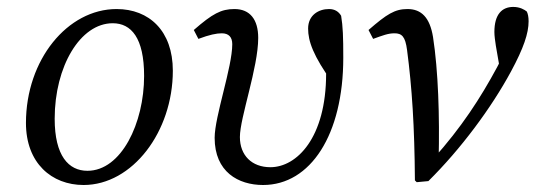

<svg xmlns="http://www.w3.org/2000/svg" viewBox="-20 -513 1523 546"><path d="M217.7 13.1C356.3 13.1 471.5 -138.1 471.5 -311.9C471.5 -425.4 404 -487.3 311.6 -487.3C172 -487.3 53.8 -343 53.8 -163.3C53.8 -48.9 127.2 13.1 217.7 13.1ZM228.6 -27.3C175.1 -27.3 135.5 -69.8 135.5 -175.3C135.5 -323.9 208 -446.9 300.6 -446.9C353.1 -446.9 389.8 -405.4 389.8 -297.1C389.8 -162.9 325.1 -27.3 228.6 -27.3Z M728.1 13.1C863.2 13.1 956.2 -130.3 956.2 -348.5C956.2 -408.4 955.2 -437.2 950.1 -468.1C943 -480.2 931.8 -487.3 915.7 -487.3C886.3 -487.4 856.2 -470.1 856.2 -431.8C856.2 -396.2 870.3 -354.3 926.4 -276.7L929.8 -345.8L903.4 -381C906.4 -351.1 907.4 -329.1 907.4 -303.2C907.4 -121.6 824.2 -37.5 748.9 -37.5C696 -37.5 662.2 -71.3 662.2 -123.3C662.2 -178.4 714.3 -320.6 714.3 -405.2C714.3 -457.2 691.1 -487.3 646.8 -487.3C608.7 -487.3 584.3 -474 531.1 -427.7L544.2 -402.4C575.8 -414.3 595.8 -418.3 610.6 -418.3C630.5 -418.3 640.5 -407.4 640.5 -387.4C640.5 -321.9 590.4 -181.7 590.4 -121.1C590.4 -24.1 657.8 13.1 728.1 13.1Z M1159.9 0 1165.1 5.1 1198.2 2C1290.4 -89.2 1377.2 -206.1 1433.2 -309.8C1469.2 -376.5 1483.2 -418.5 1483.2 -452.5C1483.2 -464.8 1481.2 -474 1478.1 -480.2C1471.9 -485.3 1458.8 -493.3 1439.6 -493.3C1407.4 -493.3 1385.9 -472.1 1385.9 -422C1385.9 -411.6 1388 -396.2 1390.1 -382.8L1402.3 -312.3L1414.9 -365.2C1408.9 -351.3 1403.8 -341.2 1393.9 -322.4C1345.8 -233.2 1292 -150.4 1212.2 -61.4L1227.4 -58.6C1230.4 -182.2 1226.3 -311.6 1211.4 -407.8C1202.4 -463.1 1178.3 -487.3 1138.9 -487.3C1102.7 -487.3 1080.2 -473 1028 -427.7L1041.1 -402.4C1068.8 -412.4 1083.8 -418.3 1101.7 -418.3C1122.6 -418.3 1132.6 -409.4 1137.6 -370.6C1151.6 -264.4 1158.8 -154.3 1159.9 0Z"/></svg>

Font: Source Serif Variable
Style: Italic
Weight: 389
Italic angle: -12°
Designer: Frank Grießhammer
Foundry: Adobe Systems Incorporated
Version: Version 3.001;hotconv 1.0.111;makeotfexe 2.5.65597